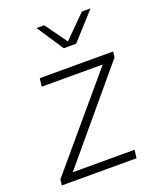

<svg xmlns="http://www.w3.org/2000/svg" viewBox="-136 -806 727 888"><g transform="rotate(-20 228.0 -362.0)"><path d="M13.2 0 16.6 -28.8 382.3 -460.9H82L86.9 -501H448.2L444.8 -473.1L81.5 -40H385.7L380.9 0ZM238.8 -593.3 151.9 -724.1H189.9L267.6 -616.2L375.5 -724.1H418L299.8 -593.3Z"/></g></svg>

Font: Muli
Style: ExtraLightItalic
Weight: 200
Italic angle: -7°
Designer: Vernon Adams
Foundry: newtypography
Version: Version 2.0; ttfautohint (v1.00rc1.2-2d82) -l 8 -r 50 -G 200